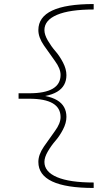

<svg xmlns="http://www.w3.org/2000/svg" viewBox="-20 -850 505 951"><path d="M200 -701Q200 -750 262.5 -776.5Q325 -803 444 -803V-830Q170 -830 170 -701Q170 -665 197.5 -625Q225 -585 252.5 -547.5Q280 -510 280 -479Q280 -388 125 -388H72V-361H116L125 -368Q309 -368 309 -478Q309 -508 292 -540.5Q275 -573 254.5 -596.5Q234 -620 217 -649Q200 -678 200 -701ZM200 -48Q200 -71 217 -100Q234 -129 254.5 -152.5Q275 -176 292 -208.5Q309 -241 309 -271Q309 -381 125 -381L116 -388H72V-361H125Q280 -361 280 -270Q280 -239 252.5 -201.5Q225 -164 197.5 -124Q170 -84 170 -48Q170 81 444 81V54Q325 54 262.5 27.5Q200 1 200 -48Z"/></svg>

Font: Solide Mirage
Style: Etroit
Weight: 400
Designer: Jérémy Landes
Foundry: Velvetyne Type Foundry
Version: Version 1.1